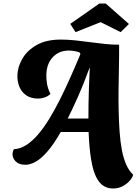

<svg xmlns="http://www.w3.org/2000/svg" viewBox="-20 -915 798 1095"><path d="M624.7 160Q594 160 569.8 144.7Q545.7 129.3 527.8 93.2Q510 57 499.7 -5.3Q489.3 -67.7 485.3 -162H326.3Q284.7 -89.3 248.5 -48.7Q212.3 -8 181.8 8.3Q151.3 24.7 125.3 24.7Q88 24.7 69.3 5.5Q50.7 -13.7 51.3 -37.7Q52 -45.7 53.8 -51.8Q55.7 -58 59.3 -64.3Q95.3 -65.7 129.5 -87.5Q163.7 -109.3 196.5 -147.5Q229.3 -185.7 260.5 -236.5Q291.7 -287.3 321.8 -347.5Q352 -407.7 381.3 -473.5Q410.7 -539.3 438.7 -606.7L433.7 -616Q420.7 -621 404.5 -623.8Q388.3 -626.7 372.7 -626.7Q318 -626.7 282.5 -590.5Q247 -554.3 244.3 -491.3Q243.7 -463 248 -437.2Q252.3 -411.3 267.7 -379.3Q253.3 -365.3 233.7 -359Q214 -352.7 198.7 -352.7Q156.7 -352.7 129.5 -371.5Q102.3 -390.3 90.2 -421Q78 -451.7 79.3 -487.7Q81.3 -535.7 108.5 -581.8Q135.7 -628 190 -658.7Q244.3 -689.3 326.3 -689.3Q366.7 -689.3 408.5 -684.8Q450.3 -680.3 492.7 -674.7Q535 -669 576.8 -664.5Q618.7 -660 659.3 -660Q659.7 -595.3 658.3 -530.8Q657 -466.3 656.2 -404Q655.3 -341.7 656.7 -283.7Q658 -219 662.2 -162.2Q666.3 -105.3 675.3 -58.3Q684.3 -11.3 700 24Q715.7 59.3 739.3 81.3Q736 97.3 719.8 115.7Q703.7 134 679.3 147Q655 160 624.7 160ZM366.3 -239H484.3Q484.3 -275.7 484.8 -321.2Q485.3 -366.7 487.3 -419Q489.3 -471.3 492 -527.3H490.3Q458 -438.3 426 -366.3Q394 -294.3 366.3 -239ZM410.7 -731.7 380.7 -778.7 546.3 -894.7H583.3L715.3 -778.3L668.3 -731.7L554 -788.7Z"/></svg>

Font: Sansita Swashed Light
Style: Regular
Weight: 300
Designer: Pablo Cosgaya
Foundry: Omnibus-Type
Version: Version 1.003